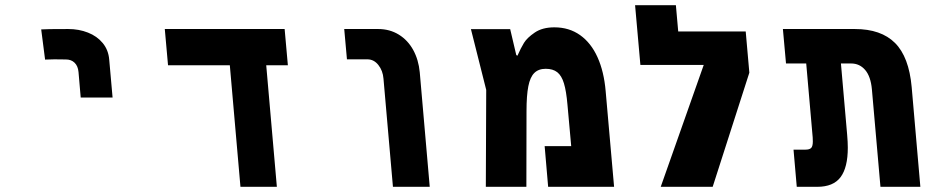

<svg xmlns="http://www.w3.org/2000/svg" viewBox="-20 -721 3640 741"><path d="M243.5 -609Q154 -609 139 -607.5L154 -491Q176 -492 190 -492L234.5 -491.5Q255 -491.5 268 -478.8Q281 -466 283 -443L291.5 -344.5H414.5L401.5 -491Q398.5 -528 376.5 -554.8Q354.5 -581.5 319.5 -595.2Q284.5 -609 243.5 -609Z M867 -469H628.5L616 -609H1078.5L1091 -469H1007.5L1048.5 0H908Z M1398 -492H1319L1308.5 -609H1439.5Q1484 -609 1519 -587.5Q1554 -566 1574.8 -528Q1595.5 -490 1600 -442L1638.5 0H1496.5L1460 -417.5Q1457.5 -448.5 1440.2 -470.2Q1423 -492 1398 -492Z M2317.5 -369 2350 0H2095.5L2082 -157H2184.5L2170 -317.5Q2165.5 -369.5 2156.5 -399.2Q2147.5 -429 2130.8 -442.2Q2114 -455.5 2086 -455.5Q2058.5 -455.5 2042.2 -439.5Q2026 -423.5 2019 -388Q2012 -352.5 2012 -291.5L2011.5 0H1855L1856.5 -374L1797.5 -608.5H1949L1972.5 -508.5L1977 -506Q1990 -535.5 2002.2 -555.5Q2014.5 -575.5 2044 -595.5Q2073.5 -615.5 2119.5 -615.5Q2176.5 -615.5 2218.8 -585.5Q2261 -555.5 2286 -500.2Q2311 -445 2317.5 -369Z M2858 -599.5 2872 -440.5 2730.5 0H2530L2696 -470.5H2451.5L2431 -701H2588.5L2597.5 -599.5Z M3265 -476H3225.5L3249.5 -201Q3252 -172 3252 -151Q3252 -74.5 3224 -37.2Q3196 0 3134 0H3055L3042.5 -143.5H3089Q3104.5 -143.5 3110.8 -150.2Q3117 -157 3117 -175Q3117 -184.5 3116.5 -190.5L3091.5 -476H3013.5L3001.5 -609H3279Q3380.5 -609 3434.2 -555.2Q3488 -501.5 3498.5 -385L3532 0H3378L3345 -376Q3340.5 -426 3319 -451Q3297.5 -476 3265 -476Z"/></svg>

Font: JuliaMono Black
Style: Italic
Weight: 900
Italic angle: -9°
Monospace: yes
Designer: cormullion
Foundry: corm
Version: Version 0.057; ttfautohint (v1.8.4)